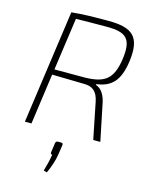

<svg xmlns="http://www.w3.org/2000/svg" viewBox="-137 -785 884 1126"><g transform="rotate(15 304.5 -222.0)"><path d="M559 -500C580 -655 524 -698 378 -698C277 -698 227 -697 155 -690L58 0H98L141 -308L336 -304C386 -304 417 -282 429 -219L473 0H516L471 -219C462 -268 440 -305 405 -316V-321C497 -333 542 -381 559 -500ZM329 -341H146L191 -660C229 -661 296 -662 378 -662C498 -662 534 -629 517 -504C499 -377 450 -343 329 -341ZM294 63H279C267 63 263 66 261 77L253 133C252 141 256 146 263 146C256 189 249 212 239 248L259 254C276 218 292 172 297 136L306 77C307 66 304 63 294 63Z"/></g></svg>

Font: Exo 2 Extra Light
Style: Italic
Weight: 250
Italic angle: -8°
Designer: Natanael Gama
Version: Version 1.001;PS 001.001;hotconv 1.0.88;makeotf.lib2.5.64775